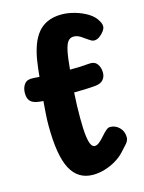

<svg xmlns="http://www.w3.org/2000/svg" viewBox="-124 -895 739 982"><g transform="rotate(-15 245.5 -404.0)"><path d="M245.2 13Q165.6 13 127.4 -59Q89.2 -131 89.2 -290Q89.2 -322.1 91.6 -354.3Q94 -386.6 96.4 -417.4Q86.3 -418.2 76.9 -419.2Q67.4 -420.2 59.7 -421.9Q34.6 -428 24.9 -442.4Q15.2 -456.9 15.2 -479.9Q15.2 -509.2 29.7 -527.8Q44.1 -546.4 73.2 -544.1Q77.7 -544.1 91.4 -543.1Q105.2 -542.1 108.9 -541.7Q112.9 -586.6 119.6 -628.1Q126.3 -669.7 139 -704.9Q151.7 -740.1 172.2 -766.1Q192.8 -792 224.3 -806.6Q255.9 -821.2 300.8 -821.2Q332.3 -821.2 368.8 -811.1Q405.2 -801 436.3 -782.1Q467.3 -763.2 481.7 -735.9Q490.6 -721.4 490.6 -707.1Q490.6 -696.6 480.7 -682.8Q470.8 -669.1 456.3 -658.8Q441.9 -648.4 426.2 -649.2Q419.4 -650 413.1 -653.2Q406.7 -656.4 401.7 -660.4Q386.4 -671.7 367.9 -683.8Q349.3 -695.9 330.2 -695.9Q312.3 -695.9 300.9 -682.1Q289.4 -668.2 282.1 -633.7Q274.8 -599.2 269.3 -537.2Q301.7 -537.2 323.4 -538.1Q345.2 -539 372.2 -541.4Q400.1 -544.2 414.2 -525.4Q428.2 -506.6 428.2 -479Q428.2 -456.8 414.8 -441.5Q401.3 -426.2 372.2 -423.4Q348.4 -421.2 319.5 -420.1Q290.6 -419 259.6 -419Q257.3 -386.1 256.3 -352.5Q255.3 -318.9 255.3 -286Q255.3 -223.7 259.9 -188.8Q264.6 -153.9 272.7 -140.4Q280.8 -127 291.2 -127Q302.2 -127 315.2 -137Q328.2 -147 347.2 -169Q359.2 -183 370.2 -192Q381.2 -201 390.2 -201Q418.9 -201 439.6 -180.4Q460.2 -159.8 460.2 -128Q460.2 -111.8 447.9 -97.2Q435.7 -82.7 413.2 -59Q393.9 -38.2 366.1 -21.8Q338.2 -5.3 306.8 3.8Q275.4 13 245.2 13Z"/></g></svg>

Font: Playpen Sans
Style: Regular
Weight: 400
Designer: Laura Meseguer, Veronika Burian, José Scaglione, Kostas Bartsokas, Vera Evstafieva, Tom Grace, Yorlmar Campos
Foundry: TypeTogether
Version: Version 2.000